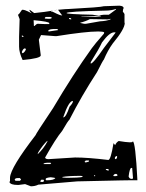

<svg xmlns="http://www.w3.org/2000/svg" viewBox="-20 -652 521 683"><path d="M199.2 -599.6 186.5 -617.2Q215.8 -620.1 225.6 -620.1Q337.9 -626 349.6 -629.9L404.3 -631.8Q419.9 -630.9 419.9 -623Q417 -619.1 417 -610.4Q422.9 -603.5 422.9 -601.6V-571.3L423.8 -570.3Q423.8 -548.8 380.9 -497.1Q363.3 -472.7 349.6 -440.4Q345.7 -436.5 325.2 -395.5Q270.5 -311.5 226.6 -225.6Q222.7 -223.6 201.2 -186.5Q177.7 -158.2 140.6 -91.8V-90.8Q142.6 -85.9 152.3 -85.9H153.3L247.1 -91.8Q292 -91.8 365.2 -83Q374 -83 383.8 -142.6L389.6 -135.7Q393.6 -145.5 402.3 -150.4Q455.1 -141.6 452.1 -149.4Q461.9 -148.4 468.8 -10.7Q456.1 -11.7 254.9 -6.8L116.2 4.9Q104.5 10.7 89.8 10.7L69.3 2.9L45.9 5.9H43.9Q17.6 5.9 13.7 -3.9L15.6 -8.8V-20.5Q17.6 -55.7 106.4 -170.9Q107.4 -175.8 168.9 -267.6Q239.3 -386.7 306.6 -480.5Q315.4 -493.2 349.6 -532.2L350.6 -537.1Q345.7 -540 330.1 -540H328.1Q285.2 -540 180.7 -523.4H176.8L126 -527.3L118.2 -510.7L125 -455.1Q125 -444.3 60.5 -438.5Q47.9 -464.8 47.9 -486.3V-507.8V-521.5L49.8 -584L43.9 -599.6Q46.9 -599.6 57.6 -616.2Q62.5 -621.1 92.8 -604.5Q85 -612.3 85 -614.3V-616.2L85.9 -617.2L101.6 -605.5Q140.6 -609.4 168.9 -614.3L162.1 -612.3V-610.4H167Q201.2 -592.8 201.2 -598.6ZM216.8 -605.5Q216.8 -601.6 309.6 -599.6L332 -595.7Q340.8 -599.6 349.6 -599.6H367.2L392.6 -618.2V-620.1Q375 -614.3 356.4 -614.3Q216.8 -611.3 216.8 -605.5ZM302.7 -430.7V-425.8Q311.5 -425.8 349.6 -481.4L390.6 -535.2V-537.1H386.7Q369.1 -537.1 342.8 -501Q332 -477.5 302.7 -430.7ZM372.1 -585 364.3 -583 299.8 -584Q285.2 -576.2 265.6 -571.3V-570.3L279.3 -567.4H286.1L335.9 -576.2Q358.4 -577.1 373 -583V-585ZM100.6 -580.1H99.6L100.6 -559.6H102.5Q110.4 -567.4 114.3 -567.4L138.7 -566.4H155.3V-569.3Q155.3 -575.2 100.6 -580.1ZM205.1 -235.4V-234.4Q214.8 -234.4 227.5 -272.5Q239.3 -285.2 239.3 -291V-293Q224.6 -293 205.1 -235.4ZM437.5 -24.4Q440.4 -15.6 448.2 -15.6Q453.1 -15.6 453.1 -18.6L450.2 -54.7H447.3Q441.4 -54.7 437.5 -24.4ZM202.1 -22.5V-20.5L216.8 -19.5H223.6Q257.8 -19.5 273.4 -22.5V-25.4L267.6 -26.4H266.6Q221.7 -26.4 202.1 -22.5ZM142.6 -15.6V-12.7L144.5 -10.7H146.5Q171.9 -10.7 176.8 -18.6Q176.8 -19.5 160.2 -21.5Q142.6 -19.5 142.6 -15.6ZM116.2 -110.4 114.3 -105.5V-103.5Q135.7 -124 148.4 -148.4V-151.4Q132.8 -136.7 116.2 -110.4ZM319.3 -594.7 271.5 -592.8H269.5V-591.8H337.9L339.8 -592.8ZM152.3 -544.9V-540H153.3L186.5 -544.9V-545.9L183.6 -548.8H168.9Q160.2 -548.8 152.3 -544.9ZM32.2 -12.7 35.2 -8.8H50.8L54.7 -12.7V-13.7L50.8 -18.6H43.9Q33.2 -18.6 32.2 -12.7ZM142.6 -591.8 139.6 -588.9V-585.9L152.3 -585Q164.1 -585 164.1 -588.9V-589.8L158.2 -591.8ZM57.6 -466.8 59.6 -462.9H61.5Q68.4 -466.8 72.3 -476.6L70.3 -479.5H66.4Q61.5 -477.5 57.6 -466.8ZM134.8 -68.4H159.2L162.1 -71.3L159.2 -73.2H153.3Q134.8 -73.2 134.8 -68.4ZM388.7 -33.2 382.8 -28.3 384.8 -25.4H390.6Q397.5 -25.4 398.4 -29.3L394.5 -33.2ZM285.2 -81.1 281.2 -77.1Q281.2 -74.2 285.2 -74.2Q296.9 -76.2 296.9 -79.1L295.9 -81.1ZM392.6 -96.7 388.7 -91.8V-87.9L390.6 -85.9H391.6Q396.5 -87.9 396.5 -93.8V-96.7ZM127 -12.7 124 -8.8V-4.9H133.8L136.7 -8.8L134.8 -12.7ZM364.3 -50.8H356.4V-49.8Q356.4 -46.9 365.2 -44.9L367.2 -46.9V-47.9ZM230.5 -587.9H225.6V-585.9Q226.6 -583 233.4 -583V-585ZM186.5 -617.2H185.5L169.9 -614.3Q178.7 -617.2 186.5 -617.2ZM60.5 -525.4H57.6V-522.5L60.5 -520.5H63.5V-522.5ZM318.4 -28.3H314.5V-25.4H318.4Z"/></svg>

Font: Love Ya Like A Sister
Style: Regular
Weight: 400
Designer: Kimberly Geswein
Foundry: Kimberly Geswein
Version: Version 1.002 2007